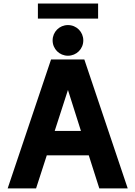

<svg xmlns="http://www.w3.org/2000/svg" viewBox="-20 -1056 759 1076"><path d="M192.4 -951.7H529.8V-1036.1H192.4ZM274.9 -829.6C274.9 -781.7 313 -743.7 360.8 -743.7C408.7 -743.7 446.8 -781.7 446.8 -829.6C446.8 -877.4 408.7 -915.5 360.8 -915.5C313 -915.5 274.9 -877.4 274.9 -829.6ZM536.6 0H695.8L452.6 -722.7H266.1L22.9 0H182.1L242.2 -185.5H477.5ZM360.8 -551.8 433.6 -322.3H286.6Z"/></svg>

Font: Giphurs ExtraBold
Style: Regular
Weight: 800
Version: Version 1.000